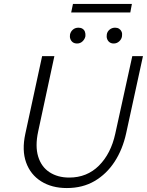

<svg xmlns="http://www.w3.org/2000/svg" viewBox="-20 -942 743 971"><path d="M318 9Q242 9 188 -25Q134 -59 112 -120.5Q90 -182 108 -265L193 -658H255L173 -277Q157 -203 173 -150.5Q189 -98 230.5 -71Q272 -44 330 -44Q420 -44 480.5 -104.5Q541 -165 563 -266L649 -658H703L618 -268Q600 -186 559.5 -124Q519 -62 458.5 -26.5Q398 9 318 9ZM370 -722Q357 -722 348.5 -728Q340 -734 336 -744.5Q332 -755 334 -767Q337 -782 348.5 -792Q360 -802 377 -802Q389 -802 397.5 -796.5Q406 -791 409.5 -781.5Q413 -772 412 -759Q409 -744 397.5 -733Q386 -722 370 -722ZM555 -722Q543 -722 534.5 -728Q526 -734 522 -744.5Q518 -755 520 -767Q522 -782 534 -792Q546 -802 562 -802Q574 -802 582.5 -796.5Q591 -791 595 -781.5Q599 -772 597 -759Q595 -744 583 -733Q571 -722 555 -722ZM340 -879 349 -922H647L639 -879Z"/></svg>

Font: Ysabeau Office Light
Style: Italic
Weight: 300
Italic angle: -12°
Designer: Christian Thalmann (Catharsis Fonts)
Version: Version 2.001;gftools[0.9.30]; featfreeze: tnum,lnum,ss02